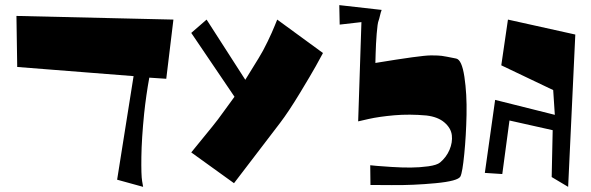

<svg xmlns="http://www.w3.org/2000/svg" viewBox="-20 -726 2295 746"><path d="M653.8 -649.9 626 -419.9 560.1 -424.3Q547.9 -357.9 540 -284.2Q530.3 -187.5 529.3 -116.5Q528.3 -45.4 532.2 -22.5L536.1 0L435.1 -27.8L499 -430.2L46.9 -465.8L43.9 -664.1Z M891.1 -350.1 723.1 -598.1 782.7 -649.9 933.1 -416 984.9 -500Q1002 -527.3 1020 -564.9Q1038.1 -602.5 1047.4 -626L1057.1 -649.9L1234.9 -520Q1224.6 -500.5 1207 -469Q1189.5 -437.5 1145.3 -364.5Q1101.1 -291.5 1067.9 -248L889.2 -14.2L723.1 -133.8Q768.6 -189.9 804.7 -233.9Q825.2 -258.8 852.3 -296.9Q879.4 -335 891.1 -350.1Z M1462.9 -687.5Q1459.5 -679.2 1456.3 -665Q1453.1 -650.9 1451.2 -646.5Q1446.8 -636.2 1443.6 -595Q1440.4 -553.7 1439.5 -517.6L1438.5 -481.4Q1616.7 -510.7 1652.8 -510.7Q1655.3 -510.7 1659.7 -510.7Q1683.1 -510.7 1696.3 -509Q1709.5 -507.3 1752.4 -498.5Q1774.4 -494.1 1784.4 -427.5Q1794.4 -360.8 1792.7 -280Q1791 -199.2 1783.9 -127.7Q1776.9 -56.2 1769 -40.5Q1759.8 -22.5 1672.4 -14.2Q1585 -5.9 1502 -6.8L1419.4 -7.3L1418.5 -84Q1427.7 -83 1443.4 -81.5Q1459 -80.1 1500.5 -77.4Q1542 -74.7 1576.2 -75Q1610.4 -75.2 1644 -79.8Q1677.7 -84.5 1689.9 -94.7Q1714.4 -115.2 1726.6 -144Q1738.8 -172.9 1735.6 -200.4Q1732.4 -228 1707 -250Q1681.6 -272 1636.7 -277.3Q1570.8 -283.2 1512 -278.1Q1453.1 -272.9 1412.1 -263.7L1371.6 -254.4L1384.3 -640.1L1299.8 -630.4L1298.3 -706.1Z M2129.4 -376 1927.7 -472.2 1953.6 -649.9 2215.3 -591.8 2187.5 0 2123.5 -38.1 2127.4 -220.2 1959.5 -257.8 1931.6 -49.8 1863.8 -54.2 1903.8 -337.9 2135.7 -279.8Z"/></svg>

Font: Some Time Later
Style: Regular
Weight: 400
Version: Version 003.300